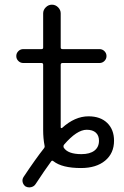

<svg xmlns="http://www.w3.org/2000/svg" viewBox="-20 -733 533 823"><path d="M168 -96.7Q172.9 -102.5 170.9 -109.4Q165 -139.6 165 -175.8V-455.1Q165 -462.9 158.2 -462.9H80.1Q67.4 -462.9 58.6 -471.7Q49.8 -480.5 49.8 -492.7Q49.8 -504.9 58.6 -513.7Q67.4 -522.5 80.1 -522.5H158.2Q165 -522.5 165 -529.3V-675.8Q165 -690.4 176.3 -701.7Q187.5 -712.9 202.6 -712.9Q217.8 -712.9 229 -701.7Q240.2 -690.4 240.2 -675.8V-529.3Q240.2 -522.5 248 -522.5H406.2Q418.9 -522.5 427.7 -513.7Q436.5 -504.9 436.5 -492.7Q436.5 -480.5 427.7 -471.7Q418.9 -462.9 406.2 -462.9H248Q240.2 -462.9 240.2 -455.1V-189.5V-187.5Q240.2 -184.6 242.2 -184.1Q244.1 -183.6 246.1 -184.6Q300.8 -234.4 359.4 -234.4Q410.2 -234.4 439.5 -206.1Q468.8 -177.7 468.8 -129.9Q468.8 -76.2 430.7 -44.4Q392.6 -12.7 327.1 -12.7Q246.1 -12.7 209 -42Q203.1 -46.9 199.2 -41Q171.9 -3.9 132.8 55.7Q126 66.4 113.3 69.3Q109.4 70.3 105.5 70.3Q97.7 70.3 89.8 66.4Q80.1 59.6 77.1 47.9Q74.2 36.1 81.1 25.4Q133.8 -53.7 168 -96.7ZM254.9 -113.3Q252 -109.4 252 -106.4Q252 -103.5 252.9 -100.6Q270.5 -72.3 329.1 -72.3Q365.2 -72.3 384.8 -87.4Q404.3 -102.5 404.3 -129.9Q404.3 -152.3 390.6 -164.6Q377 -176.8 351.6 -176.8Q309.6 -176.8 254.9 -113.3Z"/></svg>

Font: Gen Jyuu Gothic P Normal
Style: Regular
Weight: 300
Designer: [Source Han Sans]
Ryoko NISHIZUKA  (kana & ideographs); Paul D. Hunt (Latin, Greek & Cyrillic); Wenlong ZHANG  (bopomofo
Version: Version 1.002.20150607